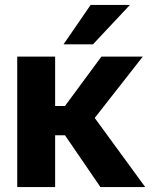

<svg xmlns="http://www.w3.org/2000/svg" viewBox="-20 -760 620 780"><path d="M50 0H204V-210.5H244L388 0H570L364.8 -280.8L560 -530H392L244 -329.5H204V-530H50ZM238.2 -580H357.8L507.8 -740H348.2Z"/></svg>

Font: Golos Text VF
Style: Regular
Weight: 400
Designer: A.Korolkova, Vitaly Kuzmin
Foundry: ParaType Ltd
Version: Version 2.005